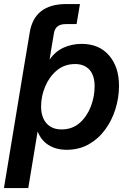

<svg xmlns="http://www.w3.org/2000/svg" viewBox="-42 -748 648 972"><path d="M79.6 -411.1 97.2 -515.6 108.4 -583Q131.8 -727.5 293.5 -727.5H362.8L345.7 -626H290.5Q238.3 -626 231 -579.6L220.2 -515.6L209 -446.3Q238.8 -488.8 281.2 -507.3Q323.7 -525.9 371.1 -525.9Q459.5 -525.9 510 -467.5Q560.5 -409.2 560.5 -313.5Q560.5 -253.9 542.5 -196Q524.4 -138.2 490.2 -91.6Q456.1 -44.9 407 -17.3Q357.9 10.3 295.4 10.3Q242.7 10.3 204.3 -13.4Q166 -37.1 148.9 -82H148.4L101.1 204.1H-22L79.6 -411.1ZM269.5 -92.8Q323.7 -92.8 361.1 -125.5Q398.4 -158.2 417.7 -208.5Q437 -258.8 437 -311Q437 -366.7 410.6 -395.3Q384.3 -423.8 338.4 -423.8Q284.2 -423.8 245.6 -391.4Q207 -358.9 186.5 -309.6Q166 -260.3 166 -209.5Q166 -154.8 193.4 -123.8Q220.7 -92.8 269.5 -92.8Z"/></svg>

Font: Inter Display SemiBold
Style: Italic
Weight: 600
Italic angle: -9.39999°
Designer: Rasmus Andersson
Foundry: rsms
Version: Version 4.000;git-a52131595